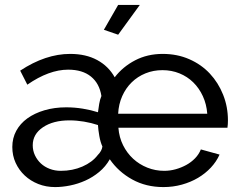

<svg xmlns="http://www.w3.org/2000/svg" viewBox="-20 -750 973 780"><path d="M460 -609 402 -629 460 -730H548ZM204 10Q167 10 135.5 -2.5Q104 -15 80.5 -37Q57 -59 43.5 -88.5Q30 -118 30 -153Q30 -189 46 -218.5Q62 -248 91 -269Q120 -290 160.5 -302Q201 -314 249 -314Q283 -314 316.5 -308.5Q350 -303 378 -294Q380 -310 383 -328Q386 -346 392 -360Q384 -411 349.5 -439Q315 -467 257 -467Q179 -467 91 -406L62 -463Q165 -531 265 -531Q329 -531 375 -506Q421 -481 446 -436Q479 -479 529 -505Q579 -531 641 -531Q700 -531 749 -509.5Q798 -488 832.5 -451Q867 -414 886.5 -365Q906 -316 906 -261Q906 -255 905.5 -245.5Q905 -236 904 -231H461Q464 -192 480 -160Q496 -128 521 -105Q546 -82 578.5 -69Q611 -56 647 -56Q671 -56 694 -62.5Q717 -69 737 -80Q757 -91 772.5 -107Q788 -123 796 -143L872 -122Q859 -93 836.5 -69Q814 -45 784.5 -27.5Q755 -10 719 0Q683 10 644 10Q573 10 517 -21Q461 -52 426 -103Q409 -73 383 -51.5Q357 -30 327 -16.5Q297 -3 265 3.5Q233 10 204 10ZM227 -56Q275 -56 315 -73.5Q355 -91 377 -120Q394 -137 396 -155Q388 -172 383.5 -197.5Q379 -223 378 -242Q351 -251 321 -256Q291 -261 262 -261Q196 -261 154.5 -233Q113 -205 113 -160Q113 -138 122 -119Q131 -100 146 -86Q161 -72 182 -64Q203 -56 227 -56ZM822 -288Q819 -327 804 -359.5Q789 -392 765 -415.5Q741 -439 709 -452Q677 -465 640 -465Q603 -465 571 -452Q539 -439 515 -415.5Q491 -392 476.5 -359.5Q462 -327 460 -288Z"/></svg>

Font: IngvarSans
Style: Regular
Weight: 500
Version: Version 3.000